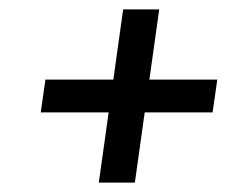

<svg xmlns="http://www.w3.org/2000/svg" viewBox="-20 -536 532 410"><path d="M299 -366H444L434 -296H289L268 -146H191L212 -296H67L77 -366H222L243 -516H320Z"/></svg>

Font: Fira Sans Book
Style: Italic
Weight: 350
Italic angle: -8°
Designer: bBox Type GmbH & Carrois Corporate GbR & Edenspiekermann AG
Foundry: bBox Type GmbH & Carrois Corporate GbR & Edenspiekermann AG
Version: Version 4.301